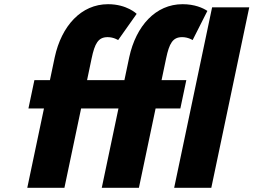

<svg xmlns="http://www.w3.org/2000/svg" viewBox="-20 -895 1208 915"><path d="M217.9 -513H143.9L115.5 -378H189.5L110 0H287L366.5 -378H544.5L465 0H642L721.5 -378H839.5L867.9 -513H749.9L771.7 -617C786.7 -688 803 -718 848 -718C877 -718 898 -704 898 -704L968.3 -843C947.2 -857 908 -875 850 -875C722 -875 628.3 -772 595.8 -622L572.9 -513H394.9L416.7 -617C431.7 -688 448 -718 493 -718C522 -718 543 -704 543 -704L631.3 -829C631.3 -829 585 -875 495 -875C367 -875 273.3 -772 240.8 -622ZM810 0H987L1167.8 -860H990.8Z"/></svg>

Font: Hussar
Style: BdOblTwo
Weight: 700
Foundry: Cannot Into Space Fonts
Version: Version 2.00